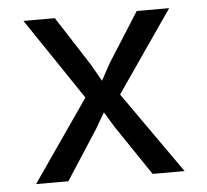

<svg xmlns="http://www.w3.org/2000/svg" viewBox="-44 -593 689 640"><g transform="rotate(-5 300.0 -273.0)"><path d="M544.5 -545.5 356.5 -273 548.5 0H441.5L329.5 -166L297.5 -218.5L266 -164.5L159.5 0H51.5L240.5 -273L57 -545.5H162L268 -381L300.5 -324L331 -380L436 -545.5Z"/></g></svg>

Font: SplineSansMono30
Style: Regular
Weight: 400
Designer: Eben Sorkin, Mirko Velimirovic
Foundry: Sorkin Type
Version: Version 1.000